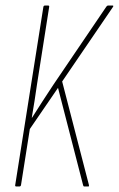

<svg xmlns="http://www.w3.org/2000/svg" viewBox="-20 -675 430 695"><path d="M39 0Q34 0 35 -5L137 -650Q138 -655 143 -655H154Q159 -655 158 -650L114 -370Q110 -340 105 -309.5Q100 -279 95 -249H96Q115 -279 134 -308.5Q153 -338 173 -368L365 -651Q368 -655 371 -655H387Q389 -655 390 -654Q391 -653 389 -650L205 -380L302 -5Q303 0 300 0H285Q282 0 281 -4L190 -357L88 -208L56 -5Q55 0 50 0Z"/></svg>

Font: Sofia Sans Extra Condensed Thin
Style: Italic
Weight: 250
Italic angle: -9°
Version: Version 4.100